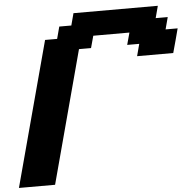

<svg xmlns="http://www.w3.org/2000/svg" viewBox="-58 -934 1005 992"><g transform="rotate(-5 444.5 -437.5)"><path d="M0 0H187.5L371.6 -687.5H434.1L451.2 -750H638.7L621.6 -687.5H684.1L667.5 -625H855Q860.8 -645.5 872.1 -687.3Q883.3 -729 888.7 -750H826.2L842.8 -812.5H780.3L796.9 -875H359.4L342.8 -812.5H280.3L263.7 -750H201.2Z"/></g></svg>

Font: Faithful 32x
Style: SemiboldOblique
Weight: 400
Foundry: Faithful Resource Pack
Version: Version 1.0; January 27, 2023